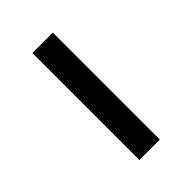

<svg xmlns="http://www.w3.org/2000/svg" viewBox="31 -956 538 538"><g transform="rotate(45 300.0 -686.5)"><path d="M88.5 -727H512.5V-646H88.5Z"/></g></svg>

Font: JuliaMono Latin
Style: Regular
Weight: 400
Monospace: yes
Designer: cormullion
Foundry: corm
Version: Version 0.049; ttfautohint (v1.8.4)